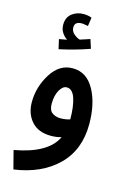

<svg xmlns="http://www.w3.org/2000/svg" viewBox="-134 -735 687 1029"><g transform="rotate(15 209.5 -221.0)"><path d="M379 -109Q379 -224 336.5 -300Q294 -376 218 -376Q144 -377 97.5 -303Q51 -229 51 -145Q51 -80 88.5 -38Q126 4 196 4Q227 4 254 -4Q207 96 23 129L49 230Q200 209 289.5 121.5Q379 34 379 -109ZM156 -163Q156 -209 173 -239Q190 -269 212 -269Q244 -269 259 -224.5Q274 -180 274 -108Q249 -100 221 -100Q194 -100 175 -114Q156 -128 156 -163ZM283 -502 267 -552Q255 -548 241.5 -543.5Q228 -539 212 -534Q197 -538 179.5 -552.5Q162 -567 162 -589Q162 -621 201 -621Q209 -621 218 -619Q227 -617 236 -616L243 -664Q222 -672 198 -672Q160 -672 133 -650.5Q106 -629 106 -589Q106 -564 118 -545.5Q130 -527 147 -516Q134 -514 104 -508L116 -455Q208 -475 283 -502Z"/></g></svg>

Font: Noto Sans Arabic UI ExtraCondensed Semi
Style: Regular
Weight: 600
Width: 3
Designer: Nadine Chahine - Monotype Design Team
Foundry: Monotype Imaging Inc.
Version: Version 1.900